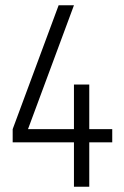

<svg xmlns="http://www.w3.org/2000/svg" viewBox="-20 -707 469 727"><path d="M28 -168H260V0H318V-168H405V-218H318V-387H260V-218H86L260 -687H202L28 -218Z"/></svg>

Font: Secuela Light
Style: Regular
Weight: 300
Designer: Fernando Haro
Foundry: deFharo
Version: Version 1.708